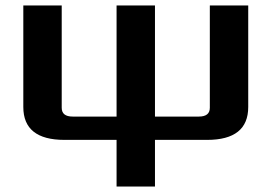

<svg xmlns="http://www.w3.org/2000/svg" viewBox="-20 -680 990 700"><path d="M65 -290V-660H205V-287Q205 -255 245 -255H405V-660H545V-255H705Q745 -255 745 -287V-660H885V-290Q885 -170 735 -170H545V0H405V-170H215Q65 -170 65 -290Z"/></svg>

Font: Xolonium
Style: Regular
Weight: 400
Designer: Severin Meyer
Version: Version 4.2